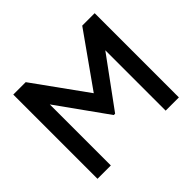

<svg xmlns="http://www.w3.org/2000/svg" viewBox="-164 -973 1201 1201"><g transform="rotate(-45 437.0 -372.5)"><path d="M77 0H195V-540L431 -210H443L680 -534V0H797V-745H687L439 -395L187 -745H77Z"/></g></svg>

Font: Mluvka SemiBold
Style: Regular
Weight: 600
Designer: Modified by Jiří Krblich, Original typeface by Gumpita Rahayu
Foundry: Gumpita Rahayu & Jiří Krblich
Version: Version 2.000;Glyphs 3.1.1 (3134)